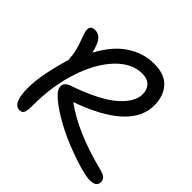

<svg xmlns="http://www.w3.org/2000/svg" viewBox="-177 -890 1083 1083"><g transform="rotate(45 364.0 -348.5)"><path d="M116.2 13.2Q60.1 13.2 60.1 -109.9Q60.1 -213.9 110.8 -381.8Q107.9 -425.3 100.8 -453.6Q93.8 -481.9 71.8 -542Q45.9 -608.9 98.1 -608.9Q126.5 -608.9 145.5 -585.4Q164.6 -562 176.8 -506.8Q231.4 -609.9 306.4 -659.9Q381.3 -710 469.2 -710Q552.2 -710 593.5 -664.1Q634.8 -618.2 634.8 -543.9Q634.8 -353.5 297.9 -233.9Q436.5 -132.8 668 -74.2Q702.1 -65.9 715.1 -54.9Q728 -43.9 728 -24.9Q728 12.2 674.8 12.2Q646 12.2 585 -5.6Q523.9 -23.4 454.3 -51.5Q384.8 -79.6 314.5 -120.8Q244.1 -162.1 204.1 -203.1Q179.2 -230.5 184.6 -254.4Q189.9 -278.3 222.2 -289.1Q310.1 -318.8 374.8 -352.5Q439.5 -386.2 475.1 -419.2Q510.7 -452.1 527.3 -482.4Q543.9 -512.7 543.9 -542Q543.9 -577.6 522.9 -600.3Q502 -623 459 -623Q376.5 -623 305.2 -547.6Q233.9 -472.2 191.9 -343.8Q149.9 -215.3 149.9 -66.9Q149.9 -17.1 142.8 -2Q135.7 13.2 116.2 13.2Z"/></g></svg>

Font: Shantell Sans Irregular
Style: Regular
Weight: 400
Designer: Stephen Nixon, Anya Danilova, Shantell Martin
Foundry: Arrow Type
Version: Version 1.006;[9816181b4]